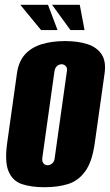

<svg xmlns="http://www.w3.org/2000/svg" viewBox="-20 -772 460 804"><path d="M166 12Q111 12 72 -1Q33 -14 16 -54Q-1 -94 10 -173L51 -465Q58 -515 85 -544.5Q112 -574 155 -587Q198 -600 252 -600Q307 -600 346.5 -587Q386 -574 405.5 -544.5Q425 -515 418 -465L377 -174Q366 -94 336.5 -54Q307 -14 264 -1Q221 12 166 12ZM179 -80Q184 -80 190.5 -82.5Q197 -85 202.5 -92Q208 -99 209 -110L260 -473Q262 -485 258 -491.5Q254 -498 248.5 -500.5Q243 -503 238 -503Q233 -503 226.5 -500.5Q220 -498 215 -491.5Q210 -485 208 -473L157 -110Q156 -99 159.5 -92Q163 -85 168.5 -82.5Q174 -80 179 -80ZM334 -646H275L198 -752H314ZM221 -646H152L65 -752H181Z"/></svg>

Font: Alumni Sans Thin Black
Style: Italic
Weight: 900
Italic angle: -8°
Version: Version 1.016